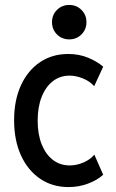

<svg xmlns="http://www.w3.org/2000/svg" viewBox="-20 -758 473 784"><path d="M259.8 5.9Q194.3 5.9 144.3 -27.8Q94.2 -61.5 65.9 -123Q37.6 -184.6 37.6 -267.1Q37.6 -348.6 65.4 -409.4Q93.3 -470.2 143.1 -503.9Q192.9 -537.6 258.3 -537.6Q302.7 -537.6 339.4 -522.5Q376 -507.3 401.4 -485.8L364.7 -406.2Q346.2 -426.8 317.9 -438Q289.6 -449.2 264.6 -449.2Q225.1 -449.2 195.8 -426.5Q166.5 -403.8 150.1 -362.3Q133.8 -320.8 133.8 -265.6Q133.8 -210 150.1 -168.9Q166.5 -127.9 195.8 -105.2Q225.1 -82.5 265.1 -82.5Q293 -82.5 320.8 -94.5Q348.6 -106.4 365.2 -126.5L401.4 -44.4Q376.5 -22 339.1 -8.1Q301.8 5.9 259.8 5.9ZM262.7 -597.2Q232.9 -597.2 212.6 -617.4Q192.4 -637.7 192.4 -667.5Q192.4 -697.3 212.6 -717.5Q232.9 -737.8 262.7 -737.8Q292.5 -737.8 312.7 -717.5Q333 -697.3 333 -667.5Q333 -637.7 312.7 -617.4Q292.5 -597.2 262.7 -597.2Z"/></svg>

Font: Reddit Sans Condensed Medium
Style: Regular
Weight: 500
Designer: Stephen Hutchings
Foundry: Reddit
Version: Version 1.014